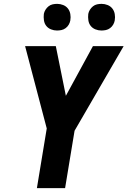

<svg xmlns="http://www.w3.org/2000/svg" viewBox="-20 -974 660 994"><path d="M171 0 222 -309 110 -735H269L321 -478L461 -735H620L366 -297L317 0ZM505 -816Q489 -816 474 -822Q459 -828 449.5 -840Q440 -852 437.5 -868.5Q435 -885 437 -902Q439 -913 445.5 -923.5Q452 -934 461.5 -941.5Q471 -949 482.5 -951.5Q494 -954 506 -954Q522 -954 537 -948Q552 -942 561.5 -930Q571 -918 574 -901.5Q577 -885 574 -868Q572 -857 566 -846.5Q560 -836 550 -828.5Q540 -821 528.5 -818.5Q517 -816 505 -816ZM275 -816Q259 -816 244 -822Q229 -828 219.5 -840Q210 -852 207.5 -868.5Q205 -885 207 -902Q209 -913 215.5 -923.5Q222 -934 231.5 -941.5Q241 -949 252.5 -951.5Q264 -954 276 -954Q292 -954 307 -948Q322 -942 331.5 -930Q341 -918 344 -901.5Q347 -885 344 -868Q342 -857 336 -846.5Q330 -836 320 -828.5Q310 -821 298.5 -818.5Q287 -816 275 -816Z"/></svg>

Font: Iosevka Aile Heavy Oblique
Style: Regular
Weight: 900
Italic angle: -9°
Designer: Belleve Invis
Foundry: Belleve Invis
Version: Version 31.1.0; ttfautohint (v1.8.4)